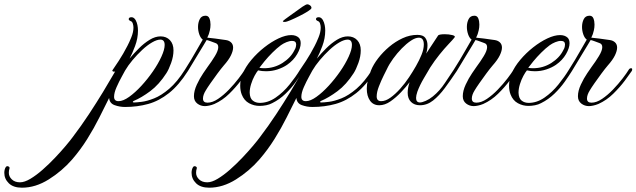

<svg xmlns="http://www.w3.org/2000/svg" viewBox="-427 -483 2957 892"><path d="M-325 389Q-365 389 -386 368.5Q-407 348 -407 320Q-407 304 -400 293Q-397 289 -393 289Q-388 289 -384.5 292.5Q-381 296 -383 300Q-386 309 -386 320Q-386 337 -372 350.5Q-358 364 -334 364Q-313 364 -285.5 347.5Q-258 331 -228.5 305Q-199 279 -171.5 250Q-144 221 -122.5 195.5Q-101 170 -90 155Q-49 101 -13.5 47Q22 -7 51.5 -55.5Q81 -104 101 -139L108 -151Q107 -151 106 -150.5Q105 -150 103 -150Q99 -150 96.5 -152Q94 -154 95 -156Q103 -167 124.5 -200Q146 -233 165 -270Q173 -285 183 -309.5Q193 -334 193 -355Q193 -364 190 -373.5Q187 -383 180 -385Q171 -389 171 -394Q171 -403 184 -403Q195 -403 203 -390Q209 -379 211.5 -366.5Q214 -354 214 -341Q214 -305 200.5 -269Q187 -233 175 -211Q195 -235 218.5 -258.5Q242 -282 268 -298Q294 -314 319 -314Q346 -314 362.5 -296.5Q379 -279 379 -249Q379 -221 368 -190.5Q357 -160 346 -143Q312 -90 271 -59.5Q230 -29 194 -14Q190 -12 190 -9Q190 -7 197 -7Q207 -7 231.5 -10Q256 -13 289 -26Q322 -39 359 -70.5Q396 -102 432 -159Q435 -164 437.5 -164.5Q440 -165 441 -165Q444 -165 446 -162Q448 -159 446 -153Q404 -87 358 -50.5Q312 -14 261.5 0Q211 14 154 14Q129 14 105.5 5.5Q82 -3 80 -28Q60 12 35 62Q10 112 -21.5 162.5Q-53 213 -92 258Q-139 312 -200.5 350.5Q-262 389 -325 389ZM124 -13Q145 -13 173 -33Q201 -53 230 -84.5Q259 -116 283.5 -151.5Q308 -187 323 -220Q338 -253 338 -274Q338 -299 318 -299Q302 -299 279.5 -286Q257 -273 233.5 -251Q210 -229 189 -204Q168 -179 154 -155Q151 -149 138.5 -126.5Q126 -104 114.5 -78Q103 -52 103 -33Q103 -13 124 -13Z M525 10Q505 10 489.5 -2Q474 -14 474 -36Q474 -61 487.5 -90Q501 -119 517 -142.5Q533 -166 538 -173Q556 -197 571.5 -222.5Q587 -248 587 -264Q587 -279 574 -283Q563 -287 551 -291.5Q539 -296 533 -297Q530 -292 519 -273.5Q508 -255 493.5 -231.5Q479 -208 466 -186Q453 -164 446 -153Q440 -146 436 -146Q432 -146 430.5 -150Q429 -154 432 -159Q462 -206 485 -247Q508 -288 515 -299Q505 -306 499 -323Q493 -340 493 -358Q493 -378 501 -394Q509 -410 528 -410Q541 -410 546 -397.5Q551 -385 551 -369Q551 -355 548 -342Q545 -329 543 -324L536 -308Q548 -307 572 -304Q596 -301 622 -297Q637 -295 646.5 -286Q656 -277 656 -262Q656 -247 646 -226Q636 -205 612 -178Q600 -164 583 -141Q566 -118 551 -96.5Q536 -75 529 -63Q516 -42 516 -25Q516 -6 537 -6Q560 -6 586 -23.5Q612 -41 637 -67Q662 -93 681.5 -118.5Q701 -144 710 -159Q714 -166 721 -166Q726 -166 726 -161Q726 -156 724 -153Q714 -138 691.5 -108Q669 -78 638 -47.5Q607 -17 569 0Q557 5 545 7.5Q533 10 525 10Z M779 9Q753 9 730 -3.5Q707 -16 696 -44Q689 -62 689 -85Q689 -113 700 -140Q714 -173 741 -205Q768 -237 801 -263Q834 -289 867 -304.5Q900 -320 926 -320Q948 -320 961 -308Q970 -299 970 -282Q970 -260 953.5 -231.5Q937 -203 907 -182Q888 -169 862.5 -160.5Q837 -152 809 -152Q800 -152 790.5 -153Q781 -154 772 -156Q765 -148 755.5 -130.5Q746 -113 739.5 -92Q733 -71 733 -52Q734 -26 747.5 -15.5Q761 -5 780 -5Q818 -5 853.5 -29.5Q889 -54 918 -90Q947 -126 967 -159Q970 -163 972 -163.5Q974 -164 975 -164Q978 -164 980.5 -161Q983 -158 981 -153Q968 -132 947.5 -103Q927 -74 899.5 -47.5Q872 -21 838 -4Q825 3 809.5 6Q794 9 779 9ZM800 -166Q847 -166 885.5 -190.5Q924 -215 941 -250Q946 -258 947.5 -265Q949 -272 949 -276Q949 -293 930 -293Q918 -293 903.5 -287Q889 -281 878 -273Q859 -259 838.5 -238.5Q818 -218 802 -198.5Q786 -179 778 -168Q783 -167 789 -166.5Q795 -166 800 -166ZM897 -381Q887 -381 887 -384Q887 -386 898.5 -394.5Q910 -403 924 -413Q938 -423 945 -428Q962 -441 978.5 -452Q995 -463 1001 -463Q1007 -463 1013.5 -458Q1020 -453 1020 -446Q1020 -441 1003.5 -430.5Q987 -420 964 -408.5Q941 -397 922 -389Q903 -381 897 -381Z M545 389Q505 389 484 368.5Q463 348 463 320Q463 304 470 293Q473 289 477 289Q482 289 485.5 292.5Q489 296 487 300Q484 309 484 320Q484 337 498 350.5Q512 364 536 364Q557 364 584.5 347.5Q612 331 641.5 305Q671 279 698.5 250Q726 221 747.5 195.5Q769 170 780 155Q821 101 856.5 47Q892 -7 921.5 -55.5Q951 -104 971 -139L978 -151Q977 -151 976 -150.5Q975 -150 973 -150Q969 -150 966.5 -152Q964 -154 965 -156Q973 -167 994.5 -200Q1016 -233 1035 -270Q1043 -285 1053 -309.5Q1063 -334 1063 -355Q1063 -364 1060 -373.5Q1057 -383 1050 -385Q1041 -389 1041 -394Q1041 -403 1054 -403Q1065 -403 1073 -390Q1079 -379 1081.5 -366.5Q1084 -354 1084 -341Q1084 -305 1070.5 -269Q1057 -233 1045 -211Q1065 -235 1088.5 -258.5Q1112 -282 1138 -298Q1164 -314 1189 -314Q1216 -314 1232.5 -296.5Q1249 -279 1249 -249Q1249 -221 1238 -190.5Q1227 -160 1216 -143Q1182 -90 1141 -59.5Q1100 -29 1064 -14Q1060 -12 1060 -9Q1060 -7 1067 -7Q1077 -7 1101.5 -10Q1126 -13 1159 -26Q1192 -39 1229 -70.5Q1266 -102 1302 -159Q1305 -164 1307.5 -164.5Q1310 -165 1311 -165Q1314 -165 1316 -162Q1318 -159 1316 -153Q1274 -87 1228 -50.5Q1182 -14 1131.5 0Q1081 14 1024 14Q999 14 975.5 5.5Q952 -3 950 -28Q930 12 905 62Q880 112 848.5 162.5Q817 213 778 258Q731 312 669.5 350.5Q608 389 545 389ZM994 -13Q1015 -13 1043 -33Q1071 -53 1100 -84.5Q1129 -116 1153.5 -151.5Q1178 -187 1193 -220Q1208 -253 1208 -274Q1208 -299 1188 -299Q1172 -299 1149.5 -286Q1127 -273 1103.5 -251Q1080 -229 1059 -204Q1038 -179 1024 -155Q1021 -149 1008.5 -126.5Q996 -104 984.5 -78Q973 -52 973 -33Q973 -13 994 -13Z M1335 6Q1307 6 1292 -15.5Q1277 -37 1277 -71Q1277 -108 1297 -157Q1308 -184 1330 -212.5Q1352 -241 1381 -265.5Q1410 -290 1443.5 -305.5Q1477 -321 1512 -321Q1539 -321 1549 -307Q1559 -293 1559 -273Q1559 -254 1553 -234L1609 -319Q1616 -324 1640 -324Q1658 -324 1674.5 -320Q1691 -316 1684 -308Q1676 -298 1656.5 -277.5Q1637 -257 1614.5 -229Q1592 -201 1572 -170Q1562 -153 1542.5 -120Q1523 -87 1512 -57Q1506 -39 1506 -28Q1506 -7 1524 -7Q1534 -7 1551 -14.5Q1568 -22 1584 -35Q1616 -61 1640 -97.5Q1664 -134 1683 -162Q1684 -163 1685.5 -164Q1687 -165 1691 -165Q1695 -165 1697 -161.5Q1699 -158 1695 -153Q1667 -111 1640 -74.5Q1613 -38 1585 -16Q1557 6 1524 6Q1498 6 1482.5 -9.5Q1467 -25 1467 -52Q1467 -64 1469.5 -77Q1472 -90 1476 -101Q1460 -80 1436.5 -55Q1413 -30 1387 -12Q1361 6 1335 6ZM1344 -13Q1364 -13 1386.5 -29Q1409 -45 1432 -70.5Q1455 -96 1474 -125Q1490 -149 1505.5 -176Q1521 -203 1531.5 -229Q1542 -255 1542 -276Q1542 -308 1519 -308Q1503 -308 1482 -294Q1461 -280 1439.5 -258Q1418 -236 1399.5 -210.5Q1381 -185 1370 -161Q1367 -155 1355.5 -132Q1344 -109 1333.5 -82Q1323 -55 1323 -35Q1323 -13 1344 -13Z M1774 10Q1754 10 1738.5 -2Q1723 -14 1723 -36Q1723 -61 1736.5 -90Q1750 -119 1766 -142.5Q1782 -166 1787 -173Q1805 -197 1820.5 -222.5Q1836 -248 1836 -264Q1836 -279 1823 -283Q1812 -287 1800 -291.5Q1788 -296 1782 -297Q1779 -292 1768 -273.5Q1757 -255 1742.5 -231.5Q1728 -208 1715 -186Q1702 -164 1695 -153Q1689 -146 1685 -146Q1681 -146 1679.5 -150Q1678 -154 1681 -159Q1711 -206 1734 -247Q1757 -288 1764 -299Q1754 -306 1748 -323Q1742 -340 1742 -358Q1742 -378 1750 -394Q1758 -410 1777 -410Q1790 -410 1795 -397.5Q1800 -385 1800 -369Q1800 -355 1797 -342Q1794 -329 1792 -324L1785 -308Q1797 -307 1821 -304Q1845 -301 1871 -297Q1886 -295 1895.5 -286Q1905 -277 1905 -262Q1905 -247 1895 -226Q1885 -205 1861 -178Q1849 -164 1832 -141Q1815 -118 1800 -96.5Q1785 -75 1778 -63Q1765 -42 1765 -25Q1765 -6 1786 -6Q1809 -6 1835 -23.5Q1861 -41 1886 -67Q1911 -93 1930.5 -118.5Q1950 -144 1959 -159Q1963 -166 1970 -166Q1975 -166 1975 -161Q1975 -156 1973 -153Q1963 -138 1940.5 -108Q1918 -78 1887 -47.5Q1856 -17 1818 0Q1806 5 1794 7.5Q1782 10 1774 10Z M2028 9Q2002 9 1979 -3.5Q1956 -16 1945 -44Q1938 -62 1938 -85Q1938 -113 1949 -140Q1963 -173 1990 -205Q2017 -237 2050 -263Q2083 -289 2116 -304.5Q2149 -320 2175 -320Q2197 -320 2210 -308Q2219 -299 2219 -282Q2219 -260 2202.5 -231.5Q2186 -203 2156 -182Q2137 -169 2111.5 -160.5Q2086 -152 2058 -152Q2049 -152 2039.5 -153Q2030 -154 2021 -156Q2014 -148 2004.5 -130.5Q1995 -113 1988.5 -92Q1982 -71 1982 -52Q1983 -26 1996.5 -15.5Q2010 -5 2029 -5Q2067 -5 2102.5 -29.5Q2138 -54 2167 -90Q2196 -126 2216 -159Q2219 -163 2221 -163.5Q2223 -164 2224 -164Q2227 -164 2229.5 -161Q2232 -158 2230 -153Q2217 -132 2196.5 -103Q2176 -74 2148.5 -47.5Q2121 -21 2087 -4Q2074 3 2058.5 6Q2043 9 2028 9ZM2049 -166Q2096 -166 2134.5 -190.5Q2173 -215 2190 -250Q2195 -258 2196.5 -265Q2198 -272 2198 -276Q2198 -293 2179 -293Q2167 -293 2152.5 -287Q2138 -281 2127 -273Q2108 -259 2087.5 -238.5Q2067 -218 2051 -198.5Q2035 -179 2027 -168Q2032 -167 2038 -166.5Q2044 -166 2049 -166Z M2309 10Q2289 10 2273.5 -2Q2258 -14 2258 -36Q2258 -61 2271.5 -90Q2285 -119 2301 -142.5Q2317 -166 2322 -173Q2340 -197 2355.5 -222.5Q2371 -248 2371 -264Q2371 -279 2358 -283Q2347 -287 2335 -291.5Q2323 -296 2317 -297Q2314 -292 2303 -273.5Q2292 -255 2277.5 -231.5Q2263 -208 2250 -186Q2237 -164 2230 -153Q2224 -146 2220 -146Q2216 -146 2214.5 -150Q2213 -154 2216 -159Q2246 -206 2269 -247Q2292 -288 2299 -299Q2289 -306 2283 -323Q2277 -340 2277 -358Q2277 -378 2285 -394Q2293 -410 2312 -410Q2325 -410 2330 -397.5Q2335 -385 2335 -369Q2335 -355 2332 -342Q2329 -329 2327 -324L2320 -308Q2332 -307 2356 -304Q2380 -301 2406 -297Q2421 -295 2430.5 -286Q2440 -277 2440 -262Q2440 -247 2430 -226Q2420 -205 2396 -178Q2384 -164 2367 -141Q2350 -118 2335 -96.5Q2320 -75 2313 -63Q2300 -42 2300 -25Q2300 -6 2321 -6Q2344 -6 2370 -23.5Q2396 -41 2421 -67Q2446 -93 2465.5 -118.5Q2485 -144 2494 -159Q2498 -166 2505 -166Q2510 -166 2510 -161Q2510 -156 2508 -153Q2498 -138 2475.5 -108Q2453 -78 2422 -47.5Q2391 -17 2353 0Q2341 5 2329 7.5Q2317 10 2309 10Z"/></svg>

Font: Fleur De Leah
Style: Regular
Weight: 400
Designer: Robert E. Leuschke
Foundry: Robert E. Leuschke
Version: Version 1.010; ttfautohint (v1.8.3)